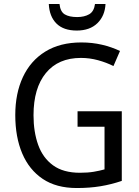

<svg xmlns="http://www.w3.org/2000/svg" viewBox="-20 -938 701 968"><path d="M371 -377H594V-26Q541 -8 486.5 1Q432 10 367 10Q264 10 195.5 -36Q127 -82 92 -164.5Q57 -247 57 -358Q57 -467 95.5 -549.5Q134 -632 208.5 -678Q283 -724 390 -724Q445 -724 494 -712.5Q543 -701 585 -681L552 -605Q516 -623 474 -634.5Q432 -646 388 -646Q274 -646 211.5 -570Q149 -494 149 -357Q149 -273 172.5 -207.5Q196 -142 247.5 -104.5Q299 -67 383 -67Q423 -67 452.5 -72Q482 -77 507 -84V-299H371ZM512 -918Q509 -858 471 -821Q433 -784 367 -784Q300 -784 264.5 -819.5Q229 -855 226 -918H280Q284 -879 306.5 -865.5Q329 -852 369 -852Q405 -852 429.5 -866Q454 -880 459 -918Z"/></svg>

Font: Noto Sans Sinhala UI SemiCondensed
Style: Regular
Weight: 400
Width: 4
Designer: Jelle Bosma - Monotype Design Team
Foundry: Monotype Imaging Inc.
Version: Version 2.006; ttfautohint (v1.8.4.7-5d5b)